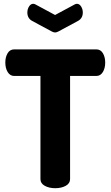

<svg xmlns="http://www.w3.org/2000/svg" viewBox="-20 -991 582 1011"><path d="M55 -731H487Q510 -731 522 -710.5Q534 -690 534 -662Q534 -632 521.5 -611.5Q509 -591 487 -591H349V-48Q349 -25 326 -12.5Q303 0 271 0Q239 0 216 -12.5Q193 -25 193 -48V-591H55Q33 -591 20.5 -611.5Q8 -632 8 -662Q8 -690 20 -710.5Q32 -731 55 -731ZM166 -968 270 -912 374 -968Q380 -971 385 -971Q398 -971 407 -957Q416 -943 416 -925Q416 -895 391 -881L287 -825Q277 -820 270 -820Q263 -820 253 -825L149 -881Q124 -895 124 -925Q124 -943 133 -957Q142 -971 155 -971Q160 -971 166 -968Z"/></svg>

Font: Dosis
Style: ExtraBold
Weight: 800
Designer: EdgarTolentino, PabloImpallari, IginoMarini
Foundry: EdgarTolentino, PabloImpallari, IginoMarini
Version: Version 1.007